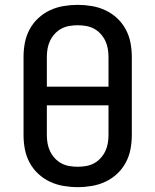

<svg xmlns="http://www.w3.org/2000/svg" viewBox="-20 -763 640 791"><path d="M300 8Q271 8 241.5 3Q212 -2 185.5 -14.5Q159 -27 137.5 -47Q116 -67 102 -93Q88 -119 82.5 -148Q77 -177 77 -206V-529Q77 -558 82.5 -587Q88 -616 102 -642Q116 -668 137.5 -688Q159 -708 185.5 -720.5Q212 -733 241.5 -738Q271 -743 300 -743Q329 -743 358.5 -738Q388 -733 414.5 -720.5Q441 -708 462.5 -688Q484 -668 498 -642Q512 -616 517.5 -587Q523 -558 523 -529V-206Q523 -177 517.5 -148Q512 -119 498 -93Q484 -67 462.5 -47Q441 -27 414.5 -14.5Q388 -2 358.5 3Q329 8 300 8ZM427 -406V-529Q427 -546 424 -563Q421 -580 413.5 -595.5Q406 -611 394 -624Q382 -637 367 -645Q352 -653 334.5 -656Q317 -659 300 -659Q283 -659 265.5 -656Q248 -653 233 -645Q218 -637 206 -624Q194 -611 186.5 -595.5Q179 -580 176 -563Q173 -546 173 -529V-406ZM300 -76Q317 -76 334.5 -79Q352 -82 367 -90Q382 -98 394 -111Q406 -124 413.5 -139.5Q421 -155 424 -172Q427 -189 427 -206V-329H173V-206Q173 -189 176 -172Q179 -155 186.5 -139.5Q194 -124 206 -111Q218 -98 233 -90Q248 -82 265.5 -79Q283 -76 300 -76Z"/></svg>

Font: Iosevka Fixed Medium Extended
Style: Regular
Weight: 500
Width: 7
Monospace: yes
Designer: Belleve Invis
Foundry: Belleve Invis
Version: Version 24.1.1; ttfautohint (v1.8.4)